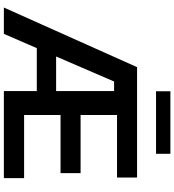

<svg xmlns="http://www.w3.org/2000/svg" viewBox="27 -952 924 1019"><g transform="rotate(90 489.5 -442.0)"><path d="M335.9 -707H921.9V-600.6H589.8V-407.2H898.4V-300.8H589.8V-107.4H924.8V0H462.9V-174.8H234.9L159.2 0H19.5ZM462.9 -277.3V-585H412.1L279.3 -277.3ZM795.9 -807.6H463.9V-883.8H795.9Z"/></g></svg>

Font: Pretendard Std SemiBold
Style: Regular
Weight: 600
Designer: Base glyphs from Inter by Rasmus Andersson; Hangeul glyphs from Noto Sans CJK(Source Han Sans) by Jang Soo-young and Kan
Foundry: Kil Hyung-jin
Version: Version 1.309